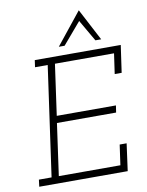

<svg xmlns="http://www.w3.org/2000/svg" viewBox="-99 -1001 819 1071"><g transform="rotate(-10 310.0 -465.5)"><path d="M39.9 -39.4 35 0H536L557 -154H517.6L501.5 -39.4H152.7L193.9 -333.1H529L535 -372.5H199.8L240.3 -660.6H575L558.6 -546H598L620 -700H133L127.5 -660.6H199.3L111.7 -39.4ZM423 -931Q387 -886 350.5 -840.5Q314 -795 278 -750H310.8Q337 -780.2 362.8 -811Q388.6 -841.7 414.7 -871.9Q434.1 -839.4 449.9 -811Q465.7 -782.5 485.2 -750H518Q494 -795 470.5 -840.5Q447 -886 423 -931Z"/></g></svg>

Font: Josefin Slab Thin
Style: Italic
Weight: 100
Italic angle: -12°
Designer: Santiago Orozco
Foundry: Typemade
Version: Version 2.000